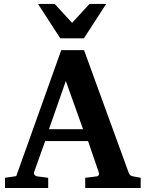

<svg xmlns="http://www.w3.org/2000/svg" viewBox="-20 -937 726 957"><path d="M308.1 -533.2 224.1 -293H394ZM404.8 0V-50.8L463.9 -58.1Q468.8 -59.1 472.2 -64.5Q475.6 -69.8 473.1 -75.2L418.9 -233.9H205.1L149.9 -79.1Q147 -71.3 152.8 -64.9Q158.7 -58.6 164.1 -58.1L220.2 -50.8V0H4.9V-50.8L61 -59.1L285.2 -687H398.9L621.1 -77.1Q625 -67.9 628.7 -64.2Q632.3 -60.5 643.1 -58.1L681.2 -50.8V0ZM398.4 -746.1H280.3L169.4 -917.5H252.4L339.4 -823.2L426.3 -917.5H509.3Z"/></svg>

Font: Charis SIL Afr
Style: Bold
Weight: 700
Foundry: SIL International
Version: Version 5.000